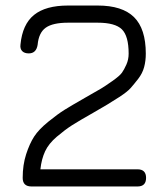

<svg xmlns="http://www.w3.org/2000/svg" viewBox="-20 -674 609 694"><path d="M477 0H94Q62 0 62 -31Q62 -78 74.5 -116.5Q87 -155 103.5 -180.5Q120 -206 154.5 -234Q189 -262 214 -277.5Q239 -293 288 -321Q332 -346 345.5 -354Q359 -362 386 -381Q413 -400 421 -411.5Q429 -423 437 -441Q445 -459 445 -480Q445 -544 420.5 -568Q396 -592 333 -592H226Q171 -592 145.5 -574Q120 -556 116 -512Q111 -481 84 -481Q68 -481 60 -489.5Q52 -498 54 -513Q61 -586 103 -620Q145 -654 226 -654H333Q422 -654 464.5 -612Q507 -570 507 -480Q507 -454 501 -431.5Q495 -409 479.5 -389Q464 -369 452 -355.5Q440 -342 411.5 -323.5Q383 -305 368.5 -296.5Q354 -288 318 -267Q265 -237 240 -221Q215 -205 185.5 -180Q156 -155 143 -127Q130 -99 126 -62H477Q508 -62 508 -31Q508 0 477 0Z"/></svg>

Font: Jura Medium
Style: Regular
Weight: 500
Designer: Daniel Johnson, Alexei Vanyashin
Foundry: Daniel Johnson
Version: Version 5.103